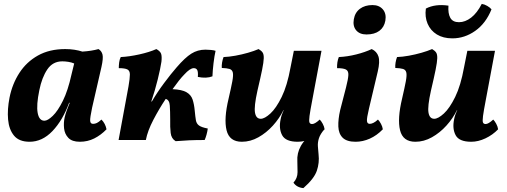

<svg xmlns="http://www.w3.org/2000/svg" viewBox="-20 -719 2604 986"><path d="M486 -467Q502 -457 506.5 -438.5Q511 -420 501 -375L453 -166Q442 -114 443 -98.5Q444 -83 458 -83Q468 -83 477.5 -87.5Q487 -92 501 -105Q521 -85 527 -55Q498 -25 464 -8Q430 9 390 9Q350 9 331 -11Q312 -31 309 -60Q306 -89 312 -116Q316 -133 323 -152.5Q330 -172 338 -191H335Q302 -101 249.5 -46Q197 9 132 9Q78 9 52 -22.5Q26 -54 21.5 -105.5Q17 -157 29 -218Q43 -288 79.5 -344.5Q116 -401 175 -434Q234 -467 315 -467Q340 -467 362.5 -463.5Q385 -460 403 -454Q450 -457 486 -467ZM182 -256Q166 -179 173.5 -139Q181 -99 208 -99Q225 -99 251 -124Q277 -149 303 -201.5Q329 -254 347 -336L361 -393Q347 -399 330.5 -401.5Q314 -404 300 -404Q251 -404 223 -362.5Q195 -321 182 -256Z M589 0 640 -276Q647 -317 647 -336.5Q647 -356 634 -362.5Q621 -369 590 -369Q590 -383 592 -398.5Q594 -414 600 -426Q643 -428 695 -439.5Q747 -451 783 -467Q803 -456 807.5 -442.5Q812 -429 809 -402Q804 -368 790 -311Q776 -254 757 -198H760Q788 -246 823.5 -293.5Q859 -341 887 -373Q930 -423 962.5 -443.5Q995 -464 1035 -464Q1048 -464 1063.5 -462.5Q1079 -461 1087 -458Q1081 -432 1076.5 -394Q1072 -356 1071 -327Q1040 -315 996 -324Q998 -349 993 -359Q988 -369 975 -369Q956 -369 926 -336Q914 -324 898.5 -304.5Q883 -285 866 -261Q914 -259 937.5 -245.5Q961 -232 969 -208Q977 -184 980 -151Q983 -119 986 -101.5Q989 -84 1002 -74.5Q1015 -65 1047 -59Q1045 -43 1040.5 -27Q1036 -11 1031 0Q986 0 952 1.5Q918 3 882 6Q860 -7 856.5 -36Q853 -65 854 -106Q854 -147 852 -176.5Q850 -206 831 -211Q797 -160 767.5 -103.5Q738 -47 729 0Z M1222 9Q1158 9 1143.5 -50Q1129 -109 1154 -213Q1167 -269 1173 -301Q1179 -333 1175.5 -347Q1172 -361 1158.5 -365Q1145 -369 1119 -370Q1118 -383 1120.5 -398Q1123 -413 1128 -426Q1156 -427 1189 -433Q1222 -439 1253.5 -448Q1285 -457 1308 -467Q1322 -459 1328.5 -449.5Q1335 -440 1334.5 -420Q1334 -400 1326 -360.5Q1318 -321 1302 -253Q1284 -172 1289.5 -140.5Q1295 -109 1319 -109Q1339 -109 1368.5 -136Q1398 -163 1426.5 -221Q1455 -279 1472 -373L1489 -458H1631L1584 -207Q1573 -150 1569.5 -123.5Q1566 -97 1569.5 -89.5Q1573 -82 1583 -82Q1597 -82 1622 -105Q1630 -97 1637.5 -83Q1645 -69 1647 -55Q1619 -26 1582 -8.5Q1545 9 1509 9Q1447 9 1429 -24.5Q1411 -58 1421 -106Q1423 -117 1427 -129Q1431 -141 1437 -154H1436Q1415 -111 1381.5 -74Q1348 -37 1307 -14Q1266 9 1222 9ZM1538 247Q1504 244 1487 219Q1508 196 1508 165Q1508 134 1507 110Q1504 68 1525 30.5Q1546 -7 1605 -55H1646Q1625 -31 1618 -9.5Q1611 12 1612.5 32.5Q1614 53 1616 74Q1621 117 1607 158Q1593 199 1538 247Z M1806 9Q1761 9 1740 -11.5Q1719 -32 1717.5 -69Q1716 -106 1727 -154L1757 -270Q1768 -313 1769 -334Q1770 -355 1756.5 -362Q1743 -369 1711 -369Q1710 -401 1720 -426Q1764 -428 1809.5 -439.5Q1855 -451 1889 -467Q1915 -455 1923.5 -429Q1932 -403 1920 -352L1875 -162Q1863 -112 1864.5 -97.5Q1866 -83 1879 -83Q1887 -83 1897.5 -88Q1908 -93 1921 -105Q1929 -97 1936.5 -83Q1944 -69 1946 -55Q1915 -23 1879 -7Q1843 9 1806 9ZM1862 -542Q1827 -542 1809 -563.5Q1791 -585 1797 -620Q1803 -655 1828.5 -674Q1854 -693 1893 -693Q1927 -693 1946 -671Q1965 -649 1959 -613Q1953 -579 1928 -560.5Q1903 -542 1862 -542Z M2113 9Q2049 9 2034.5 -50Q2020 -109 2045 -213Q2058 -269 2064 -301Q2070 -333 2066.5 -347Q2063 -361 2049.5 -365Q2036 -369 2010 -370Q2009 -383 2011.5 -398Q2014 -413 2019 -426Q2047 -427 2080 -433Q2113 -439 2144.5 -448Q2176 -457 2199 -467Q2213 -459 2219.5 -449.5Q2226 -440 2225.5 -420Q2225 -400 2217 -360.5Q2209 -321 2193 -253Q2175 -172 2180.5 -140.5Q2186 -109 2210 -109Q2230 -109 2259.5 -136Q2289 -163 2317.5 -221Q2346 -279 2363 -373L2380 -458H2522L2475 -207Q2464 -150 2460.5 -123.5Q2457 -97 2460.5 -89.5Q2464 -82 2474 -82Q2488 -82 2513 -105Q2521 -97 2528.5 -83Q2536 -69 2538 -55Q2510 -26 2473 -8.5Q2436 9 2400 9Q2338 9 2320 -24.5Q2302 -58 2312 -106Q2314 -117 2318 -129Q2322 -141 2328 -154H2327Q2306 -111 2272.5 -74Q2239 -37 2198 -14Q2157 9 2113 9ZM2303 -522Q2256 -522 2223.5 -542Q2191 -562 2176 -597Q2161 -632 2167 -675Q2215 -700 2283 -690Q2280 -650 2292.5 -627.5Q2305 -605 2337 -605Q2369 -605 2399.5 -628.5Q2430 -652 2454 -699Q2468 -697 2482.5 -688.5Q2497 -680 2504 -671Q2475 -599 2420.5 -560.5Q2366 -522 2303 -522Z"/></svg>

Font: Vollkorn
Style: Bold Italic
Weight: 700
Italic angle: -11°
Designer: Friedrich Althausen
Foundry: Friedrich Althausen
Version: Version 5.000; ttfautohint (v1.8.3)